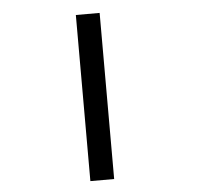

<svg xmlns="http://www.w3.org/2000/svg" viewBox="-54 -836 997 895"><g transform="rotate(-5 444.5 -388.5)"><path d="M333 0Q333 -194.3 333 -777.3Q360.4 -777.3 444.3 -777.3Q444.3 -583 444.3 0Q416 0 333 0Z"/></g></svg>

Font: leko majuna
Style: pona
Weight: 400
Designer: Kelsey Higham
Version: Version 2.0